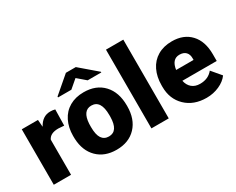

<svg xmlns="http://www.w3.org/2000/svg" viewBox="-101 -1162 1943 1584"><g transform="rotate(-30 871.0 -370.0)"><path d="M365.7 -379.4 311.5 -383.3Q233.9 -383.3 211.9 -334.5V0H47.4V-528.3H201.7L207 -460.4Q248.5 -538.1 322.8 -538.1Q349.1 -538.1 368.7 -532.2Z M850.1 -612.8V-606.4H720.2L642.6 -672.9L564.9 -606.4H438V-614.7L595.7 -750H689.9ZM386.7 -269Q386.7 -348.1 417.5 -409.9Q448.2 -471.7 505.9 -504.9Q563.5 -538.1 641.1 -538.1Q759.8 -538.1 828.1 -464.6Q896.5 -391.1 896.5 -264.6V-258.8Q896.5 -135.3 827.9 -62.7Q759.3 9.8 642.1 9.8Q529.3 9.8 460.9 -57.9Q392.6 -125.5 387.2 -241.2ZM551.3 -258.8Q551.3 -185.5 574.2 -151.4Q597.2 -117.2 642.1 -117.2Q730 -117.2 731.9 -252.4V-269Q731.9 -411.1 641.1 -411.1Q558.6 -411.1 551.8 -288.6Z M1142.6 0H977.5V-750H1142.6Z M1499.5 9.8Q1377.9 9.8 1302.7 -62.7Q1227.5 -135.3 1227.5 -251.5V-265.1Q1227.5 -346.2 1257.6 -408.2Q1287.6 -470.2 1345.2 -504.2Q1402.8 -538.1 1481.9 -538.1Q1593.3 -538.1 1657.7 -469Q1722.2 -399.9 1722.2 -276.4V-212.4H1395Q1403.8 -168 1433.6 -142.6Q1463.4 -117.2 1510.7 -117.2Q1588.9 -117.2 1632.8 -171.9L1708 -83Q1677.2 -40.5 1620.8 -15.4Q1564.5 9.8 1499.5 9.8ZM1481 -411.1Q1408.7 -411.1 1395 -315.4H1561V-328.1Q1562 -367.7 1541 -389.4Q1520 -411.1 1481 -411.1Z"/></g></svg>

Font: TypoPRO Roboto
Style: Regular
Weight: 900
Designer: Google
Version: Version 2.136; 2016